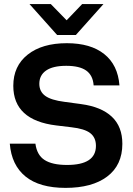

<svg xmlns="http://www.w3.org/2000/svg" viewBox="-20 -911 648 937"><path d="M105 -49.3Q36.1 -105 27.8 -210H152.8Q160.2 -154.3 197.3 -130.4Q234.9 -106 307.1 -106Q448.2 -106 448.2 -199.2Q448.2 -240.2 419.9 -261.7Q392.6 -282.7 328.1 -290L254.9 -298.8Q44.9 -324.2 44.9 -492.2Q44.9 -588.9 115.2 -644.5Q185.5 -700.2 306.2 -700.2Q422.4 -700.2 488.8 -647Q555.2 -594.2 563 -494.1H437Q433.6 -543.5 400.4 -566.9Q367.7 -589.8 303.2 -589.8Q238.3 -589.8 205.1 -566.9Q171.9 -543.9 171.9 -502Q171.9 -463.9 201.2 -442.9Q229.5 -422.4 293.9 -414.1L377 -402.8Q474.6 -389.6 525.9 -341.3Q577.1 -293 577.1 -209Q577.1 -105 502.9 -49.3Q429.7 5.9 299.8 5.9Q173.3 5.9 105 -49.3ZM124 -891.1H228L305.2 -812L380.9 -891.1H484.9L350.1 -740.2H258.8Z"/></svg>

Font: D-DIN Exp
Style: DINExp-Bold
Weight: 700
Width: 7
Designer: Charles Nix
Foundry: Datto Inc.
Version: Version 1.00